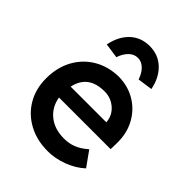

<svg xmlns="http://www.w3.org/2000/svg" viewBox="-219 -892 1023 1023"><g transform="rotate(45 293.0 -380.5)"><path d="M319 10Q236 10 172.5 -24.5Q109 -59 73.5 -119.5Q38 -180 38 -259Q38 -341 72.5 -404Q107 -467 168 -502.5Q229 -538 307 -539Q377 -538 432.5 -504.5Q488 -471 519.5 -412.5Q551 -354 549 -279L548 -235H159Q169 -173 215 -136Q261 -99 332 -99Q369 -99 400.5 -111Q432 -123 468 -154L528 -70Q488 -33 431.5 -11.5Q375 10 319 10ZM308 -430Q185 -430 162 -320H430V-326Q425 -371 390 -400.5Q355 -430 308 -430ZM223 -603 139 -615Q153 -687 197 -729Q241 -771 307 -771Q372 -771 416.5 -729Q461 -687 475 -615L391 -603Q379 -639 357 -660.5Q335 -682 307 -682Q279 -682 257 -660.5Q235 -639 223 -603Z"/></g></svg>

Font: Readex Pro Medium
Style: Regular
Weight: 500
Designer: Bonnie Shaver-Troup, Thomas Jockin
Foundry: Lexend
Version: Version 1.204; ttfautohint (v1.8.4.7-5d5b)